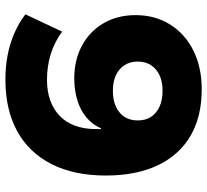

<svg xmlns="http://www.w3.org/2000/svg" viewBox="-48 -708 767 711"><g transform="rotate(90 335.5 -352.5)"><path d="M275 11Q228 11 185.5 3Q143 -5 104.5 -21.5Q66 -38 33 -63L97 -199Q137 -170 181.5 -156.5Q226 -143 275 -143Q318 -143 351.5 -155Q385 -167 409 -190Q433 -213 445.5 -247Q458 -281 458 -324V-343H455Q442 -312 415.5 -289.5Q389 -267 351.5 -255.5Q314 -244 270 -244Q202 -244 149 -272.5Q96 -301 66 -352.5Q36 -404 36 -471Q36 -543 70.5 -598.5Q105 -654 167 -685Q229 -716 311 -716Q412 -716 483 -674.5Q554 -633 592 -553.5Q630 -474 630 -361Q630 -243 587.5 -159.5Q545 -76 465.5 -32.5Q386 11 275 11ZM317 -387Q351 -387 375.5 -398.5Q400 -410 413 -430.5Q426 -451 426 -479Q426 -508 413 -528Q400 -548 375.5 -559.5Q351 -571 316 -571Q282 -571 258 -559.5Q234 -548 221 -527.5Q208 -507 208 -479Q208 -451 221 -430.5Q234 -410 258 -398.5Q282 -387 317 -387Z"/></g></svg>

Font: Nunito Sans 7pt SemiExpanded Black
Style: Regular
Weight: 900
Width: 6
Designer: Vernon Adams
Foundry: Vernon Adams
Version: Version 3.101;gftools[0.9.27]